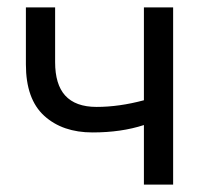

<svg xmlns="http://www.w3.org/2000/svg" viewBox="-20 -499 538 519"><path d="M50 -325V-479H129V-331Q129 -271 156 -241Q184 -210 241 -210Q302 -210 369 -228V-479H448V0H369V-161Q308 -141 230 -141Q149 -141 99.5 -186Q50 -231 50 -325Z"/></svg>

Font: Karmilla
Style: Regular
Weight: 400
Designer: Jonathan Pinhorn
Version: Version 1.000